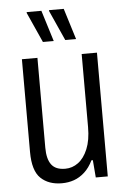

<svg xmlns="http://www.w3.org/2000/svg" viewBox="-53 -762 538 813"><g transform="rotate(-5 216.0 -355.5)"><path d="M177 12Q121 12 87.5 -20Q54 -52 54 -132V-526H120V-144Q120 -120 124.5 -102Q129 -84 138 -72Q147 -60 161.5 -54Q176 -48 197 -48Q227 -48 252 -66.5Q277 -85 292.5 -122.5Q308 -160 308 -215V-526H373V0H322L316 -74H310Q295 -43 274 -24Q253 -5 229 3.5Q205 12 177 12ZM244 -591 186 -720 187 -723H249L290 -591ZM149 -591 91 -720 92 -723H154L195 -591Z"/></g></svg>

Font: Archivo Condensed Light
Style: Regular
Weight: 300
Width: 3
Designer: Hector Gatti
Foundry: Omnibus-Type
Version: Version 2.001